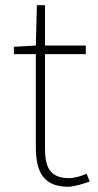

<svg xmlns="http://www.w3.org/2000/svg" viewBox="-20 -701 374 734"><path d="M241 13C259 13 292 4 323 -7L311 -37C292 -28 264 -20 244 -20C167 -20 152 -67 152 -135V-494H308V-527H152V-681H121L117 -527L33 -522V-494H117V-140C117 -48 143 13 241 13Z"/></svg>

Font: Source Han Sans CN ExtraLight
Style: Regular
Weight: 250
Designer: Ryoko NISHIZUKA (kana & ideographs); Paul D. Hunt (Latin, Greek & Cyrillic); Wenlong ZHANG (bopomofo); Sandoll Communica
Foundry: Adobe Systems Incorporated
Version: Version 1.004;PS 1.004;hotconv 16.6.51;makeotf.lib2.5.65220